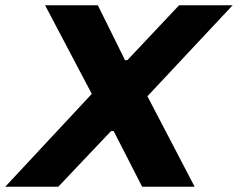

<svg xmlns="http://www.w3.org/2000/svg" viewBox="-57 -708 902 728"><path d="M-37 0 291 -352 114 -688H314L417 -480H426L622 -688H825L502 -343L681 0H482L374 -211H364L164 0Z"/></svg>

Font: Saira SemiExpanded
Style: Bold Italic
Weight: 700
Width: 6
Italic angle: -12°
Designer: Hector Gatti with collaboration of the Omnibus-Type team
Foundry: Omnibus-Type
Version: Version 1.101